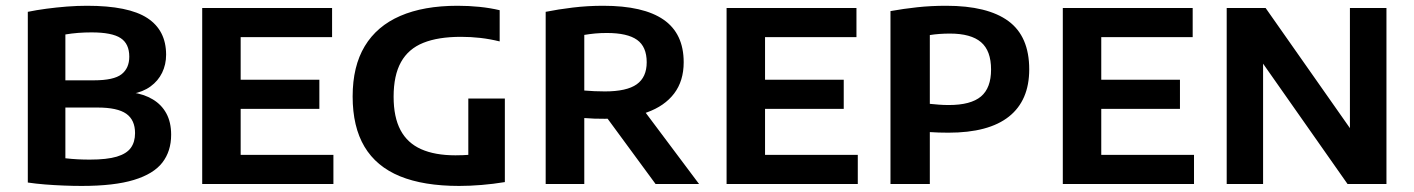

<svg xmlns="http://www.w3.org/2000/svg" viewBox="-20 -622 4780 649"><path d="M256 6.5Q227 6.5 195.2 5.2Q163.5 4 132.2 1.5Q101 -1 74 -5V-582Q103 -588 136.8 -592.5Q170.5 -597 205.8 -599.8Q241 -602.5 274 -602.5Q414.5 -602.5 478 -561Q541.5 -519.5 541.5 -437Q541.5 -404 528 -376.2Q514.5 -348.5 488.8 -329.8Q463 -311 426 -304.5L426.5 -309.5Q466.5 -304 496.2 -286.2Q526 -268.5 542.2 -238.8Q558.5 -209 558.5 -166.5Q558.5 -111 528.8 -72.5Q499 -34 432.5 -13.8Q366 6.5 256 6.5ZM283.5 -82.5Q341.5 -82.5 374.8 -92.5Q408 -102.5 422.2 -122.2Q436.5 -142 436.5 -172Q436.5 -216.5 406.8 -237.5Q377 -258.5 310 -258.5H187V-350.5H297.5Q364.5 -350.5 390.8 -371Q417 -391.5 417 -430.5Q417 -474 387.8 -493.2Q358.5 -512.5 289.5 -512.5Q266 -512.5 243.8 -510.8Q221.5 -509 201 -505.5V-87Q223 -84.5 242.8 -83.5Q262.5 -82.5 283.5 -82.5Z M663.5 0V-595H1102.5V-496.5H793.5V-98.5H1107V0ZM742.5 -254V-352.5H1059.5V-254Z M1532 6.5Q1412 6.5 1332 -26.2Q1252 -59 1212 -126.2Q1172 -193.5 1172 -296Q1172 -398 1213 -466Q1254 -534 1333 -568.2Q1412 -602.5 1526.5 -602.5Q1564.5 -602.5 1601 -598.8Q1637.5 -595 1669 -587.5V-482Q1636.5 -490 1604 -493.8Q1571.5 -497.5 1538 -497.5Q1461 -497.5 1410.8 -477.2Q1360.5 -457 1335.5 -412.2Q1310.5 -367.5 1310.5 -295Q1310.5 -226 1333.8 -182.2Q1357 -138.5 1403.5 -117.8Q1450 -97 1519.5 -97Q1544.5 -97 1571 -99Q1597.5 -101 1619 -104.5L1563 -57.5V-289H1686.5V-6.5Q1647 0 1607.8 3.2Q1568.5 6.5 1532 6.5Z M1824.5 0V-582Q1866.5 -590.5 1916.5 -596.5Q1966.5 -602.5 2019 -602.5Q2155 -602.5 2223 -555.5Q2291 -508.5 2291 -411.5Q2291 -348.5 2258.8 -306Q2226.5 -263.5 2166.5 -242Q2106.5 -220.5 2024 -220.5Q2006 -220.5 1989 -221Q1972 -221.5 1955 -223V0ZM2196 0 1994 -275H2137L2343 0ZM2024.5 -313Q2098.5 -313 2132.2 -337Q2166 -361 2166 -411.5Q2166 -464 2133.5 -487.2Q2101 -510.5 2031.5 -510.5Q2010 -510.5 1991.5 -508.8Q1973 -507 1955 -504V-316Q1975 -314.5 1989.5 -313.8Q2004 -313 2024.5 -313Z M2436 0V-595H2875V-496.5H2566V-98.5H2879.5V0ZM2515 -254V-352.5H2832V-254Z M2990 0V-584.5Q3034 -592.5 3080.5 -597.5Q3127 -602.5 3178.5 -602.5Q3318 -602.5 3388.5 -550.8Q3459 -499 3459 -387.5Q3459 -282.5 3390.5 -228Q3322 -173.5 3186 -173.5Q3169 -173.5 3153.2 -174Q3137.5 -174.5 3123 -175.5V0ZM3187.5 -267Q3261.5 -267 3295.8 -295.8Q3330 -324.5 3330 -387Q3330 -450.5 3296 -479.5Q3262 -508.5 3191 -508.5Q3172 -508.5 3155.2 -507.2Q3138.5 -506 3123 -503.5V-271Q3139 -269.5 3154.2 -268.2Q3169.5 -267 3187.5 -267Z M3572.5 0V-595H4011.5V-496.5H3702.5V-98.5H4016V0ZM3651.5 -254V-352.5H3968.5V-254Z M4126.5 0V-595H4258L4564 -159H4543V-595H4666.5V0H4535L4229 -436H4249.5V0Z"/></svg>

Font: Encode Sans SC Condensed Thin SemiBold
Style: Regular
Weight: 600
Version: Version 3.002